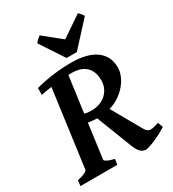

<svg xmlns="http://www.w3.org/2000/svg" viewBox="-208 -965 978 1084"><g transform="rotate(-30 281.0 -423.5)"><path d="M274.4 -578.1Q268.6 -578.1 262.7 -577.9Q256.8 -577.6 251 -577.6L219.2 -343.8Q231 -339.8 242.2 -338.9Q253.4 -337.9 266.1 -337.9Q291.5 -337.9 315.2 -345.9Q338.9 -354 357.2 -369.6Q375.5 -385.3 386.2 -408Q397 -430.7 397 -460Q397 -496.1 385.5 -519Q374 -542 356 -555.2Q337.9 -568.4 316.4 -573.2Q294.9 -578.1 274.4 -578.1ZM566.4 -57.1Q547.4 -44.4 524.9 -32.7Q502.4 -21 481.7 -12.2Q460.9 -3.4 444.6 1.7Q428.2 6.8 421.9 6.8Q413.6 6.8 405.5 4.6Q397.5 2.4 389.4 -4.4Q381.3 -11.2 373.3 -23.9Q365.2 -36.6 357.4 -57.1L269.5 -283.7Q255.9 -284.2 240.5 -285.4Q225.1 -286.6 211.9 -290L181.6 -65.4Q180.2 -59.6 195.6 -51Q210.9 -42.5 241.7 -35.6L236.8 0H-3.9L1 -35.6Q31.7 -42.5 48.6 -50.5Q65.4 -58.6 66.4 -65.4L134.3 -566.9Q115.7 -564.5 98.1 -561.3Q80.6 -558.1 64.9 -554.7L65.4 -599.1Q87.4 -605.5 114.3 -611.1Q141.1 -616.7 170.9 -620.8Q200.7 -625 233.2 -627.4Q265.6 -629.9 298.8 -629.9Q350.1 -629.9 390.1 -619.9Q430.2 -609.9 457.8 -590.1Q485.4 -570.3 499.8 -541.3Q514.2 -512.2 514.2 -474.1Q514.2 -450.2 503.7 -423.6Q493.2 -397 473.1 -372.1Q453.1 -347.2 423.8 -326.7Q394.5 -306.2 356.4 -294.9L464.4 -104.5Q471.7 -91.8 479 -85.7Q486.3 -79.6 496.3 -78.6Q506.3 -77.6 520 -80.8Q533.7 -84 553.7 -90.3ZM356.9 -665.5H290L188.5 -819.8Q195.3 -829.1 204.8 -837.9Q214.4 -846.7 221.7 -852.5L335.9 -760.3L471.7 -852.5Q477.5 -847.2 485.6 -838.1Q493.7 -829.1 498.5 -819.8Z"/></g></svg>

Font: Gentium Basic
Style: Bold Italic
Weight: 700
Italic angle: -8°
Designer: J. Victor Gaultney and Annie Olsen
Foundry: SIL International
Version: Version 1.102; 2013; Maintenance release